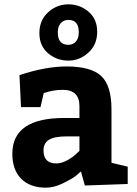

<svg xmlns="http://www.w3.org/2000/svg" viewBox="-20 -857 632 887"><path d="M570 -7 372 0 354 -65Q345 -57 330 -44.5Q315 -32 272.5 -11Q230 10 192 10Q119 10 78 -31Q37 -72 37 -147Q37 -312 277 -312H347V-367Q347 -442 270 -442Q247 -442 225 -438Q203 -434 192 -430L182 -427L167 -362H77L70 -510Q191 -550 287 -550Q401 -550 448 -505.5Q495 -461 495 -352V-105L570 -87ZM181 -162Q181 -102 240 -102Q264 -102 290.5 -116.5Q317 -131 332 -146L347 -160V-227H290Q232 -227 206.5 -211.5Q181 -196 181 -162ZM162 -704Q162 -764 202.5 -800.5Q243 -837 296 -837Q349 -837 389 -803Q429 -769 429 -710Q429 -651 388.5 -614Q348 -577 296 -577Q242 -577 202 -611Q162 -645 162 -704ZM247 -707Q247 -650 296 -650Q317 -650 330.5 -665Q344 -680 344 -708Q344 -765 296 -765Q274 -765 260.5 -750Q247 -735 247 -707Z"/></svg>

Font: BitterBold
Style: Bold
Weight: 700
Designer: Sol Matas
Foundry: Sol Matas
Version: Version 001.001